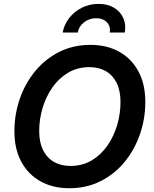

<svg xmlns="http://www.w3.org/2000/svg" viewBox="-20 -972 802 1002"><path d="M342.3 10.3Q256.3 10.3 191.9 -25.4Q127.4 -61 91.3 -127.7Q55.2 -194.3 55.2 -287.1Q55.2 -375.5 83.3 -456.3Q111.3 -537.1 163.6 -600.6Q215.8 -664.1 288.8 -700.9Q361.8 -737.8 452.1 -737.8Q537.6 -737.8 601.8 -702.1Q666 -666.5 702.1 -599.9Q738.3 -533.2 738.3 -439.9Q738.3 -351.6 710.2 -270.8Q682.1 -189.9 629.9 -126.5Q577.6 -63 504.6 -26.4Q431.6 10.3 342.3 10.3ZM347.7 -106Q410.2 -106 458.7 -135Q507.3 -164.1 540.8 -212.4Q574.2 -260.7 591.6 -319.8Q608.9 -378.9 608.9 -439.5Q608.9 -499 588.6 -539.6Q568.4 -580.1 532 -600.8Q495.6 -621.6 446.8 -621.6Q384.3 -621.6 335.4 -592.5Q286.6 -563.5 252.9 -514.9Q219.2 -466.3 201.9 -407.5Q184.6 -348.6 184.6 -288.1Q184.6 -229 204.8 -188.5Q225.1 -147.9 261.7 -127Q298.3 -106 347.7 -106ZM494.1 -951.7Q541 -951.7 574.5 -931.9Q607.9 -912.1 623.3 -877.9Q638.7 -843.8 631.3 -802.2H552.7Q558.1 -835 537.4 -856Q516.6 -877 481.9 -877Q446.8 -877 419.2 -856Q391.6 -835 385.7 -802.2H307.1Q314.5 -843.8 341.1 -877.9Q367.7 -912.1 407.5 -931.9Q447.3 -951.7 494.1 -951.7Z"/></svg>

Font: Inter 20pt SemiBold
Style: Italic
Weight: 600
Italic angle: -9.3988°
Version: Version 4.001;git-66647c0bb